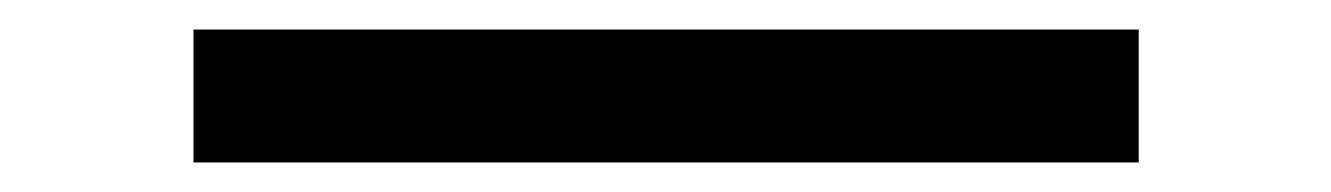

<svg xmlns="http://www.w3.org/2000/svg" viewBox="-20 50 901 130"><path d="M111 160V70H751V160Z"/></svg>

Font: Lexend Tera
Style: Regular
Weight: 400
Designer: Bonnie Shaver-Troup, Thomas Jockin
Foundry: Lexend
Version: Version 1.007